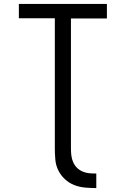

<svg xmlns="http://www.w3.org/2000/svg" viewBox="-20 -755 640 977"><path d="M470 202Q442 202 413 199.5Q384 197 357.5 186.5Q331 176 310 156.5Q289 137 276.5 111.5Q264 86 261.5 57Q259 28 259 0V-662H76V-735H524V-661H341V0Q341 18 343 35.5Q345 53 352 69.5Q359 86 371.5 98.5Q384 111 400.5 118Q417 125 434.5 126.5Q452 128 470 128Z"/></svg>

Font: Iosevka Custom Extended
Style: Regular
Weight: 400
Width: 7
Monospace: yes
Designer: Belleve Invis
Foundry: Belleve Invis
Version: Version 11.2.4; ttfautohint (v1.8.4)